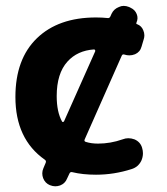

<svg xmlns="http://www.w3.org/2000/svg" viewBox="-20 -616 578 663"><path d="M194.3 -196.3Q195.3 -194.3 197.8 -194.8Q200.2 -195.3 201.2 -197.3L308.6 -438.5Q309.6 -441.4 308.1 -443.4Q306.6 -445.3 304.7 -445.3Q247.1 -441.4 212.9 -403.3Q175.8 -362.3 175.8 -284.2Q175.8 -229.5 194.3 -196.3ZM403.3 -134.8Q413.1 -138.7 422.9 -138.7Q433.6 -138.7 444.3 -134.8Q464.8 -126 470.7 -105.5Q473.6 -95.7 473.6 -86.9Q473.6 -73.2 467.8 -60.5Q457 -39.1 434.6 -32.2Q374 -12.7 311.5 -12.7Q265.6 -12.7 229.5 -21.5Q222.7 -23.4 219.7 -16.6L211.9 0Q205.1 17.6 187.5 24.4Q178.7 27.3 170.9 27.3Q162.1 27.3 152.3 23.4Q135.7 16.6 128.9 -1Q126 -8.8 126 -17.6Q126 -26.4 129.9 -35.2L137.7 -53.7Q140.6 -60.5 134.8 -64.5Q33.2 -135.7 33.2 -281.2Q33.2 -412.1 107.4 -483.9Q181.6 -555.7 311.5 -555.7Q333 -555.7 351.6 -553.7Q358.4 -552.7 361.3 -559.6L365.2 -568.4Q373 -585 390.6 -591.8Q398.4 -595.7 407.2 -595.7Q416 -595.7 425.8 -591.8L431.6 -588.9Q446.3 -582 452.1 -567.4Q458 -552.7 451.2 -538.1V-537.1Q449.2 -533.2 454.1 -532.2Q468.8 -526.4 474.6 -511.7Q478.5 -502.9 478.5 -494.1Q478.5 -487.3 476.6 -481.4L468.8 -455.1Q463.9 -436.5 446.3 -428.7Q436.5 -424.8 426.8 -424.8Q418 -424.8 409.2 -427.7Q403.3 -429.7 400.4 -423.8L272.5 -134.8Q269.5 -127.9 276.4 -126Q294.9 -120.1 318.4 -120.1Q361.3 -120.1 403.3 -134.8Z"/></svg>

Font: Gen Jyuu Gothic P Bold
Style: Bold
Weight: 700
Designer: [Source Han Sans]
Ryoko NISHIZUKA  (kana & ideographs); Paul D. Hunt (Latin, Greek & Cyrillic); Wenlong ZHANG  (bopomofo
Version: Version 1.002.20150607